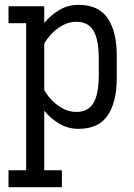

<svg xmlns="http://www.w3.org/2000/svg" viewBox="-20 -533 560 803"><path d="M15.6 250V179.2H89.4V-436H15.6V-506.8H165V-437Q191.4 -469.2 227.8 -491Q264.2 -512.7 308.1 -512.7Q392.6 -512.7 430.4 -456.5Q468.3 -400.4 468.3 -301.3V-205.6Q468.3 -106.4 430.4 -50.3Q392.6 5.9 308.1 5.9Q264.2 5.9 227.8 -15.9Q191.4 -37.6 165 -69.8V179.2H238.8V250ZM299.8 -441.9Q267.6 -441.9 240.2 -426.3Q212.9 -410.6 193.6 -389.4Q174.3 -368.2 165 -350.1V-156.7Q174.3 -138.7 193.6 -117.4Q212.9 -96.2 240.2 -80.6Q267.6 -64.9 299.8 -64.9Q348.1 -64.9 370.6 -101.8Q393.1 -138.7 393.1 -219.2V-287.6Q393.1 -368.2 370.6 -405Q348.1 -441.9 299.8 -441.9Z"/></svg>

Font: Kay Pho Du Medium
Style: Regular
Weight: 500
Designer: Victor Gaultney, Khu Oo Reh
Foundry: SIL International
Version: Version 3.000